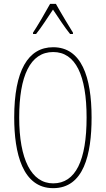

<svg xmlns="http://www.w3.org/2000/svg" viewBox="-20 -970 551 1000"><path d="M271 -950H241C217 -906 173 -831 152 -800V-793H168C195 -826 231 -883 256 -920C283 -880 317 -827 345 -793H360V-800C348 -819 297 -903 271 -950ZM457 -358C457 -570 404 -724 257 -724C126 -724 54 -602 54 -358C54 -173 97 10 257 10C416 10 457 -165 457 -358ZM80 -358C80 -574 137 -699 257 -699C374 -699 431 -577 431 -358C431 -135 374 -15 257 -15C143 -15 80 -141 80 -358Z"/></svg>

Font: Noto Sans Oriya ExtCond Thin
Style: Regular
Weight: 100
Width: 2
Designer: Amélie Bonet and Sol Matas
Foundry: Google LLC
Version: Version 2.006